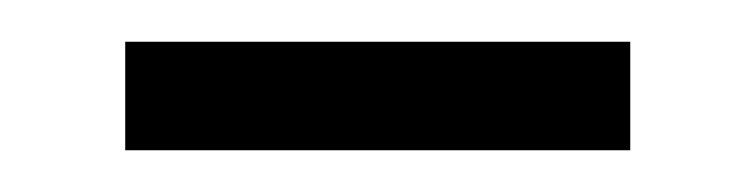

<svg xmlns="http://www.w3.org/2000/svg" viewBox="-20 -316 362 92"><path d="M40 -244V-296H282V-244Z"/></svg>

Font: Noto Sans Thai Looped UI Light
Style: Regular
Weight: 300
Designer: Cadson Demak Team
Foundry: Cadson Demak Co., Ltd.
Version: Version 1.000